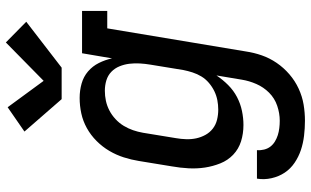

<svg xmlns="http://www.w3.org/2000/svg" viewBox="-218 -606 1037 640"><g transform="rotate(-90 300.0 -285.5)"><path d="M218 213Q193 213 168 210Q143 207 120.5 199.5Q98 192 78 178.5Q58 165 45 145.5Q32 126 26.5 101.5Q21 77 25 53H120Q119 65 122 77Q125 89 132 98Q139 107 149 113Q159 119 170 122.5Q181 126 193.5 127.5Q206 129 218 129Q243 129 268 120.5Q293 112 311.5 93.5Q330 75 340.5 51Q351 27 355 2L369 -82Q355 -61 337 -43Q319 -25 297 -13.5Q275 -2 251 3Q227 8 204 8Q175 8 149.5 0Q124 -8 105 -26Q86 -44 76 -69Q66 -94 62 -120.5Q58 -147 59.5 -175Q61 -203 66 -231L84 -341Q88 -366 96 -391Q104 -416 117.5 -439Q131 -462 150.5 -481.5Q170 -501 193.5 -514Q217 -527 242.5 -532.5Q268 -538 294 -538Q319 -538 342 -531.5Q365 -525 382.5 -510Q400 -495 410.5 -474Q421 -453 426 -430L443 -530H584V-446H526L449 16Q445 43 436 69Q427 95 411 118.5Q395 142 373 161Q351 180 325 192Q299 204 272 208.5Q245 213 218 213ZM255 -76Q271 -76 286.5 -79Q302 -82 316.5 -89Q331 -96 344 -107Q357 -118 365.5 -132Q374 -146 379 -161.5Q384 -177 387 -192L405 -302Q408 -320 409 -337.5Q410 -355 408 -372Q406 -389 399.5 -405Q393 -421 381 -432.5Q369 -444 352.5 -449Q336 -454 318 -454Q301 -454 284.5 -450.5Q268 -447 252.5 -439Q237 -431 223.5 -418.5Q210 -406 201 -391Q192 -376 186.5 -360Q181 -344 178 -327L160 -217Q157 -200 156.5 -182.5Q156 -165 159.5 -149Q163 -133 171 -118.5Q179 -104 192 -94Q205 -84 221.5 -80Q238 -76 255 -76ZM290 -598 182 -722 263 -778 351 -658 479 -784 548 -716 395 -598Z"/></g></svg>

Font: Iosevka Curly Slab MdExObl
Style: Regular
Weight: 500
Width: 7
Italic angle: -9°
Monospace: yes
Designer: Belleve Invis
Foundry: Belleve Invis
Version: Version 11.1.0; ttfautohint (v1.8.3)